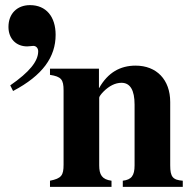

<svg xmlns="http://www.w3.org/2000/svg" viewBox="-20 -729 745 749"><path d="M693 0V-24C654 -27 644 -39 644 -84V-331C644 -418 591 -473 509 -473C449 -473 401 -446 367 -386H366V-461H175V-437C219 -430 228 -419 228 -376V-87C228 -45 220 -33 175 -24V0H415V-24C378 -29 367 -47 367 -84V-348C367 -352 374 -362 384 -372C406 -394 430 -406 454 -406C488 -406 505 -377 505 -321V-84C505 -44 493 -28 459 -24V0ZM31 -374C147 -435 197 -507 197 -593C197 -664 160 -709 97 -709C47 -709 13 -676 13 -624C13 -578 43 -548 86 -548C96 -548 103 -550 110 -550C121 -550 129 -541 129 -529C129 -490 95 -448 20 -396Z"/></svg>

Font: STIXGeneral
Style: Bold
Weight: 700
Designer: MicroPress Inc., with final additions and corrections provided by Coen Hoffman, Elsevier (retired)
Version: Version 1.1.0